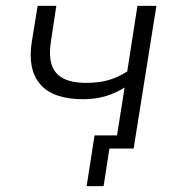

<svg xmlns="http://www.w3.org/2000/svg" viewBox="-20 -509 625 658"><path d="M335 129H277L304 -45H423L416 0H355ZM374 0 407 -209Q375 -189 340.5 -179Q306 -169 265 -169Q162 -169 118 -220Q74 -271 89 -366L109 -489H173L155 -370Q147 -321 156.5 -289Q166 -257 195.5 -241Q225 -225 276 -225Q317 -225 350 -234Q383 -243 416 -264L451 -489H516L438 0Z"/></svg>

Font: Nunito Sans 10pt Light
Style: Italic
Weight: 300
Italic angle: -9°
Designer: Vernon Adams
Foundry: Vernon Adams
Version: Version 3.101;gftools[0.9.27]